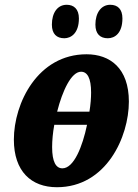

<svg xmlns="http://www.w3.org/2000/svg" viewBox="-20 -773 577 803"><path d="M431 -613C460 -613 492 -634 492 -696C492 -735 472 -753 441 -753C403 -753 379 -719 379 -670C379 -631 399 -613 431 -613ZM249 -613C277 -613 310 -634 310 -696C310 -735 289 -753 259 -753C220 -753 197 -719 197 -670C197 -631 217 -613 249 -613ZM218 10C425 10 519 -201 519 -348C519 -488 440 -546 342 -546C138 -546 38 -342 38 -189C38 -56 111 10 218 10ZM319 -473C345 -473 361 -447 361 -386C361 -364 359 -336 354 -306H219C241 -393 278 -473 319 -473ZM241 -69C214 -69 198 -96 198 -158C198 -185 201 -218 207 -251H344C325 -160 289 -69 241 -69Z"/></svg>

Font: Noto Serif ExtraCondensed Black
Style: Italic
Weight: 900
Width: 2
Italic angle: -12°
Designer: Monotype Design Team
Foundry: Monotype Imaging Inc.
Version: Version 2.014